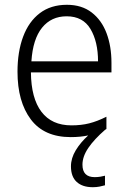

<svg xmlns="http://www.w3.org/2000/svg" viewBox="-20 -562 536 801"><path d="M324 125Q324 177 375 177Q388 177 399.5 175Q411 173 418 171V211Q408 214 395 216.5Q382 219 367 219Q324 219 300 197Q276 175 276 132Q276 98 296 65Q316 32 348 3Q315 10 275 10Q164 10 108.5 -64Q53 -138 53 -263Q53 -346 76.5 -409Q100 -472 146 -507Q192 -542 259 -542Q321 -542 362.5 -510Q404 -478 424.5 -423.5Q445 -369 445 -300V-260H109Q110 -152 153 -95.5Q196 -39 278 -39Q319 -39 352.5 -47.5Q386 -56 424 -75V-24Q422 -22 419 -21Q373 19 348.5 55Q324 91 324 125ZM258 -494Q194 -494 155.5 -446.5Q117 -399 111 -306H389Q389 -388 357.5 -441Q326 -494 258 -494Z"/></svg>

Font: Noto Sans Sinhala UI SemiCondensed Light
Style: Regular
Weight: 300
Width: 4
Designer: Jelle Bosma - Monotype Design Team
Foundry: Monotype Imaging Inc.
Version: Version 2.006; ttfautohint (v1.8.4.7-5d5b)